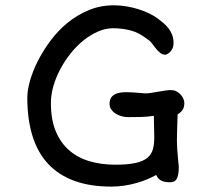

<svg xmlns="http://www.w3.org/2000/svg" viewBox="-20 -691 755 711"><path d="M81.1 -329.6Q81.1 -355.5 90.8 -390.9Q100.6 -426.3 119.6 -464.1Q138.7 -502 166.3 -539.3Q193.8 -576.7 229.5 -606Q265.1 -635.3 308.3 -653.3Q351.6 -671.4 401.9 -671.4Q424.8 -671.4 448 -667.5Q471.2 -663.6 492.4 -657Q513.7 -650.4 532.2 -641.4Q550.8 -632.3 564.5 -622.1Q574.7 -614.3 585 -605.7Q595.2 -597.2 603.5 -586.7Q611.8 -576.2 617.2 -562.7Q622.6 -549.3 622.6 -532.2Q622.6 -518.1 617.9 -509.8Q613.3 -501.5 607.9 -496.6Q601.6 -491.2 593.8 -488.3Q581.5 -488.3 572.8 -495.6Q564 -502.9 556.4 -512.5Q548.8 -522 541.5 -531.7Q534.2 -541.5 525.4 -545.9Q495.6 -569.8 464.4 -578.1Q433.1 -586.4 398.4 -586.4Q370.6 -586.4 342.8 -574.2Q314.9 -562 289.3 -541.5Q263.7 -521 241.7 -493.4Q219.7 -465.8 203.4 -435.1Q187 -404.3 177.7 -372.1Q168.5 -339.8 168.5 -309.6Q168.5 -248 186.5 -204.8Q204.6 -161.6 236.6 -134Q268.6 -106.4 312 -93.8Q355.5 -81.1 406.7 -81.1Q453.1 -81.1 481.7 -87.4Q510.3 -93.8 525.6 -106.4Q541 -119.1 546.1 -137.9Q551.3 -156.7 551.3 -182.1Q551.3 -188 551 -198.2Q550.8 -208.5 550.5 -220Q550.3 -231.4 550 -242.9Q549.8 -254.4 549.8 -262.2Q526.4 -258.3 501.2 -257.8Q476.1 -257.3 454.1 -257.3Q442.9 -257.3 430.7 -260.5Q418.5 -263.7 408.4 -270Q398.4 -276.4 392.1 -285.6Q385.7 -294.9 385.7 -307.1Q385.7 -320.3 390.9 -328.4Q396 -336.4 404.5 -341.3Q413.1 -346.2 424.3 -347.9Q435.5 -349.6 448.2 -349.6Q458 -349.6 470 -348.9Q481.9 -348.1 492.7 -347.2Q505.4 -346.2 517.6 -345.2Q527.8 -345.2 540.3 -347.2Q552.7 -349.1 565.4 -351.3Q578.1 -353.5 590.6 -355.5Q603 -357.4 614.3 -357.4Q624 -357.4 632.8 -353Q641.6 -348.6 648.2 -341.6Q654.8 -334.5 658.7 -325.9Q662.6 -317.4 662.6 -309.6Q662.6 -293.5 655.8 -283.7Q648.9 -273.9 637.7 -267.6Q637.2 -236.8 635.7 -203.4Q634.3 -169.9 636.2 -140.1Q637.7 -121.1 638.7 -109.4Q639.6 -97.7 640.4 -90.3Q641.1 -83 641.6 -79.3Q642.1 -75.7 642.1 -73.2Q642.1 -54.7 639.6 -43.5Q637.2 -32.2 632.8 -26.1Q628.4 -20 622.1 -18.1Q615.7 -16.1 607.9 -16.1Q594.7 -16.1 586.4 -18.6Q578.1 -21 572.5 -25.1Q566.9 -29.3 563.7 -33.9Q560.5 -38.6 558.1 -43Q543.9 -35.2 525.6 -27.3Q507.3 -19.5 485.8 -13.4Q464.4 -7.3 440.7 -3.7Q417 0 392.1 0Q313.5 0 254.9 -21.5Q196.3 -43 157.7 -84.7Q119.1 -126.5 100.1 -188Q81.1 -249.5 81.1 -329.6Z"/></svg>

Font: Short Stack
Style: Regular
Weight: 400
Designer: James Grieshaber
Foundry: James Grieshaber
Version: Version 1.002